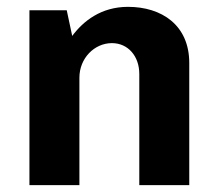

<svg xmlns="http://www.w3.org/2000/svg" viewBox="-20 -541 637 561"><path d="M175 -511H66V0H212V-314C212 -371 256 -415 307 -415C354 -415 387 -377 387 -325V0H533V-357C533 -468 452 -521 354 -521C275 -521 223 -479 191 -436Z"/></svg>

Font: Chivo
Style: Bold
Weight: 700
Designer: Hector Gatti
Foundry: Omnibus-Type
Version: Version 1.003;PS 001.003;hotconv 1.0.70;makeotf.lib2.5.58329